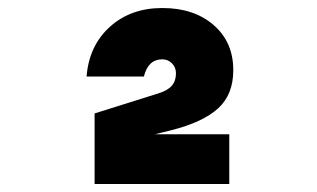

<svg xmlns="http://www.w3.org/2000/svg" viewBox="-20 -939 790 479"><path d="M216 -656 375 -706Q398 -713 408.5 -725Q419 -737 419 -756Q419 -771 409 -781Q399 -791 385 -791Q367 -791 355.5 -780Q344 -769 339 -748H196Q202 -825 254 -872Q306 -919 385 -919Q464 -919 513 -876.5Q562 -834 562 -764Q562 -703 524 -668.5Q486 -634 407 -614L285 -584V-604H552V-480H216Z"/></svg>

Font: Martian Mono SemiExpanded ExtraBold
Style: Regular
Weight: 800
Width: 6
Designer: Roman Shamin
Foundry: Evil Martians
Version: Version 1.000